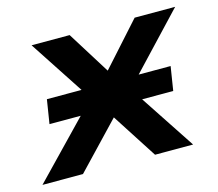

<svg xmlns="http://www.w3.org/2000/svg" viewBox="-112 -585 773 682"><g transform="rotate(-15 274.5 -244.5)"><path d="M-35 0 210 -254 56 -489H196L294 -332L435 -489H584L356 -247L519 0H379L272 -166L114 0ZM45 -202 59 -290H514L500 -202Z"/></g></svg>

Font: Nunito Sans
Style: Bold Italic
Weight: 700
Italic angle: -9°
Designer: Vernon Adams
Foundry: Vernon Adams
Version: Version 3.006; ttfautohint (v1.8.3)